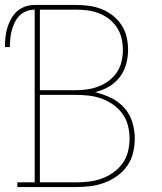

<svg xmlns="http://www.w3.org/2000/svg" viewBox="-34 -755 654 775"><path d="M36 0V-19H106V-716Q89 -716 73 -710Q57 -704 45 -692Q33 -680 25.5 -664.5Q18 -649 13.5 -632.5Q9 -616 7.5 -599Q6 -582 6 -565H-14Q-14 -585 -12 -604.5Q-10 -624 -4.5 -642.5Q1 -661 10.5 -678.5Q20 -696 34.5 -709Q49 -722 67.5 -728.5Q86 -735 106 -735H272Q299 -735 325 -731.5Q351 -728 375.5 -718.5Q400 -709 421 -692.5Q442 -676 456.5 -654Q471 -632 477 -606Q483 -580 483 -554Q483 -524 475 -495.5Q467 -467 449 -443.5Q431 -420 405 -405Q379 -390 350 -383Q383 -375 414 -360Q445 -345 467.5 -320Q490 -295 500 -262Q510 -229 510 -196Q510 -166 503 -137.5Q496 -109 479 -85Q462 -61 438 -44Q414 -27 386.5 -17Q359 -7 330 -3.5Q301 0 272 0ZM127 -391H272Q296 -391 319.5 -394.5Q343 -398 365 -406.5Q387 -415 406 -429.5Q425 -444 438 -463.5Q451 -483 456.5 -506.5Q462 -530 462 -554Q462 -577 456.5 -600.5Q451 -624 438 -644Q425 -664 406 -678.5Q387 -693 365 -701.5Q343 -710 319.5 -713Q296 -716 272 -716H127ZM127 -19H272Q299 -19 325 -22Q351 -25 376 -34Q401 -43 423 -58.5Q445 -74 460.5 -95.5Q476 -117 482.5 -143Q489 -169 489 -196Q489 -222 482.5 -248Q476 -274 460.5 -295.5Q445 -317 423 -332.5Q401 -348 376 -357Q351 -366 325 -369Q299 -372 272 -372H127Z"/></svg>

Font: Iosevka HT Thin Extended
Style: Regular
Weight: 100
Width: 7
Monospace: yes
Designer: Belleve Invis
Foundry: Belleve Invis
Version: Version 32.3.0; ttfautohint (v1.8.4)